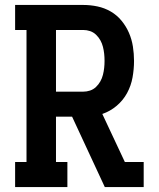

<svg xmlns="http://www.w3.org/2000/svg" viewBox="-20 -755 640 775"><path d="M41 0V-101H87V-634H41V-735H316Q345 -735 373.5 -729Q402 -723 427 -708.5Q452 -694 470.5 -671.5Q489 -649 500.5 -622.5Q512 -596 516.5 -567Q521 -538 521 -509Q521 -476 515 -442.5Q509 -409 493 -379.5Q477 -350 451 -328Q425 -306 393 -295L484 -101H560V0H403L271 -284H206V-101H252V0ZM316 -385Q330 -385 343.5 -389.5Q357 -394 367.5 -404Q378 -414 385 -426.5Q392 -439 395.5 -453Q399 -467 400.5 -481Q402 -495 402 -509Q402 -524 400.5 -538Q399 -552 395.5 -566Q392 -580 385 -592.5Q378 -605 367.5 -615Q357 -625 343.5 -629.5Q330 -634 316 -634H206V-385Z"/></svg>

Font: Iosevka Etoile
Style: Bold
Weight: 700
Designer: Belleve Invis
Foundry: Belleve Invis
Version: Version 28.1.0; ttfautohint (v1.8.4)